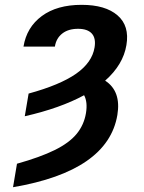

<svg xmlns="http://www.w3.org/2000/svg" viewBox="-20 -573 604 806"><path d="M84 -85 100.1 -180.2Q231.9 -216.3 299.3 -263.4Q366.7 -310.5 377 -374Q383.3 -412.6 365.2 -432.4Q347.2 -452.1 307.6 -452.1Q266.6 -452.1 241.2 -432.1Q215.8 -412.1 210.4 -377.4H78.6Q91.8 -458.5 155.5 -505.6Q219.2 -552.7 322.8 -552.7Q422.4 -552.7 473.4 -508.5Q524.4 -464.4 510.7 -383.8Q497.1 -301.3 421.4 -234.4Q489.3 -190.4 472.7 -90.3Q433.1 145 34.7 212.9L51.3 114.3Q148.9 86.9 209.7 56.9Q270.5 26.9 301.5 -10.7Q332.5 -48.3 340.8 -97.7Q348.6 -144.5 333 -173.3Q232.4 -118.7 84 -85Z"/></svg>

Font: Inter Semi Bold
Style: Italic
Weight: 600
Italic angle: -9.39999°
Designer: Rasmus Andersson
Foundry: rsms
Version: Version 4.000;git-3c8e0fc